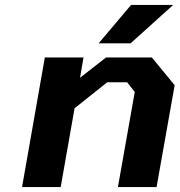

<svg xmlns="http://www.w3.org/2000/svg" viewBox="-20 -755 725 775"><path d="M378 -580 509 -735H679L507 -580ZM69 0 161 -523H317L303 -441L408 -523H593L685 -411L612 0H456L524 -384L493 -423H413L281 -318L225 0Z"/></svg>

Font: Tomorrow SemiBold
Style: Italic
Weight: 600
Italic angle: -10°
Designer: Tony de Marco, Monica Rizzolli
Foundry: Just in Type
Version: Version 2.002